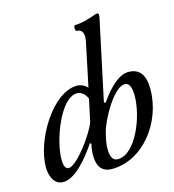

<svg xmlns="http://www.w3.org/2000/svg" viewBox="-110 -816 832 920"><g transform="rotate(-15 306.5 -356.0)"><path d="M91 13C151 13 217 -68 262 -134L268 -129L264 -110C262 -97 261 -85 261 -75C261 -16 285 13 333 13C486 13 609 -144 609 -310C609 -381 582 -416 527 -416C486 -416 438 -378 385 -302L377 -305L462 -704C463 -709 463 -713 463 -718C463 -722 461 -725 456 -725C453 -725 448 -725 439 -721C430 -718 410 -711 391 -706C373 -702 355 -699 340 -699C331 -699 331 -670 340 -670C361 -670 372 -657 372 -632C372 -622 370 -608 365 -588L324 -393C309 -408 292 -416 272 -416C151 -416 28 -211 28 -77C28 -32 47 13 91 13ZM133 -45C118 -45 110 -61 110 -94C110 -189 182 -381 263 -381C284 -381 301 -368 313 -342L289 -230C268 -174 174 -45 133 -45ZM372 -25C348 -25 336 -45 336 -86C336 -105 340 -131 349 -166C365 -226 441 -364 496 -364C517 -364 528 -342 528 -298C528 -193 460 -25 372 -25Z"/></g></svg>

Font: Junicode Two Beta SemiCondensed Medium
Style: Italic
Weight: 500
Width: 4
Italic angle: -10°
Version: Version 1.063